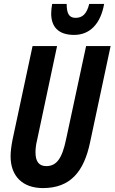

<svg xmlns="http://www.w3.org/2000/svg" viewBox="-20 -949 584 979"><path d="M358 -771C438 -771 493 -827 511 -929H435C422 -877 400 -858 365 -858C330 -858 320 -884 320 -929H246C243 -912 241 -895 241 -880C241 -816 274 -771 358 -771ZM199 10C340 10 408 -75 439 -222L544 -714H419L317 -239C297 -142 269 -102 216 -102C180 -102 161 -124 161 -172C161 -189 163 -211 169 -234L271 -714H146L44 -237C38 -207 34 -176 34 -152C34 -50 96 10 199 10Z"/></svg>

Font: Noto Sans ExtraCondensed
Style: Bold Italic
Weight: 700
Width: 2
Italic angle: -12°
Designer: Monotype Design Team
Foundry: Monotype Imaging Inc.
Version: Version 2.013